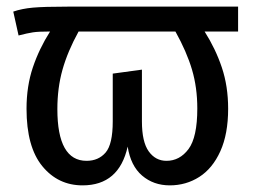

<svg xmlns="http://www.w3.org/2000/svg" viewBox="-20 -547 768 579"><path d="M698 -452H597Q630 -400 649 -343.5Q668 -287 668 -219Q668 -143 644.5 -91Q621 -39 581 -13.5Q541 12 492 12Q443 12 408.5 -17.5Q374 -47 365 -105Q339 12 229 12Q155 12 107.5 -46Q60 -104 60 -219Q60 -287 79 -343.5Q98 -400 131 -452Q96 -452 79.5 -449.5Q63 -447 36 -440L20 -512Q46 -521 79.5 -524Q113 -527 183 -527H698ZM575 -220Q575 -283 559 -337Q543 -391 509 -452H217Q184 -392 168.5 -337Q153 -282 153 -218Q153 -62 241 -62Q277 -62 298.5 -87Q320 -112 320 -181V-325L408 -337V-181Q408 -119 428.5 -90.5Q449 -62 482 -62Q522 -62 548.5 -97.5Q575 -133 575 -220Z"/></svg>

Font: FiraGO
Style: Regular
Weight: 400
Designer: bBox Type
Foundry: bBox Type GmbH
Version: Version 1.001;April 20, 2020;FontCreator 12.0.0.2555 64-bit